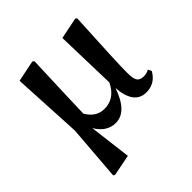

<svg xmlns="http://www.w3.org/2000/svg" viewBox="-202 -693 1053 1053"><g transform="rotate(-45 324.0 -166.5)"><path d="M627.9 -67.4 637.7 -46.9Q602.5 15.6 534.2 15.6Q441.4 15.6 430.7 -121.1Q383.8 15.6 296.9 15.6Q228.5 15.6 185.5 -55.7L215.8 189.5L91.8 213.9L83 208L108.4 -114.3L86.9 -521.5L210.9 -546.9L220.7 -540Q208 -203.1 207 -146.5Q244.1 -83 307.6 -83Q388.7 -83 428.7 -167L418.9 -521.5L543.9 -546.9L552.7 -540Q534.2 -199.2 535.2 -133.8Q535.2 -87.9 546.9 -72.3Q558.6 -56.6 585.9 -56.6Q608.4 -56.6 627.9 -67.4Z"/></g></svg>

Font: GenRyuMin TW TTF Bold
Style: Regular
Weight: 700
Version: Version 1.300